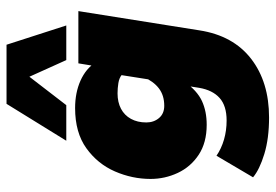

<svg xmlns="http://www.w3.org/2000/svg" viewBox="-148 -515 844 588"><g transform="rotate(-90 274.0 -221.0)"><path d="M208 181Q144 181 96.5 166.5Q49 152 25 132L91 20Q113 35 140.5 43Q168 51 199 51Q244 51 268 29.5Q292 8 299 -33L308 -90L318 -78Q290 -39 258.5 -24.5Q227 -10 186 -10Q131 -10 94 -34.5Q57 -59 38.5 -98.5Q20 -138 20 -182Q20 -238 43 -291Q66 -344 114 -378.5Q162 -413 237 -413Q284 -413 321 -396.5Q358 -380 377 -350L362 -330L374 -403H534L475 -32Q459 71 388 126Q317 181 208 181ZM244 -140Q276 -140 297.5 -156.5Q319 -173 333 -205L320 -157L342 -297L339 -270Q329 -278 313.5 -280.5Q298 -283 282 -283Q255 -283 235 -272.5Q215 -262 204 -242Q193 -222 193 -195Q193 -172 206.5 -156Q220 -140 244 -140ZM137 -440 250 -623H431L490 -440H384L333 -553L246 -440Z"/></g></svg>

Font: Rokkitt SemiBold Black
Style: Italic
Weight: 900
Italic angle: -9°
Version: Version 3.103